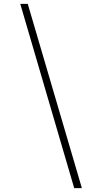

<svg xmlns="http://www.w3.org/2000/svg" viewBox="-20 -803 481 1000"><path d="M366.5 177 85.5 -783H124.5L406.5 177Z"/></svg>

Font: Merriweather 144pt
Style: Bold Italic
Weight: 700
Italic angle: -7.8°
Version: Version 2.101